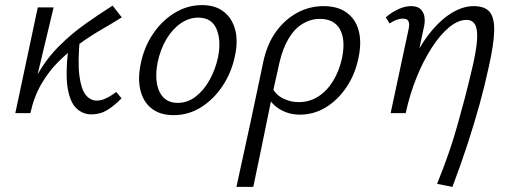

<svg xmlns="http://www.w3.org/2000/svg" viewBox="-20 -443 2000 752"><path d="M74 0Q89 -85 125.5 -149Q162 -213 211 -262Q260 -311 314.5 -349.5Q369 -388 421 -421L457 -375Q422 -353 379.5 -328.5Q337 -304 293.5 -273Q250 -242 210.5 -203Q171 -164 142 -114Q113 -64 99 0ZM40 0 128 -414H190L91 0ZM338 5Q304 5 279 -19Q254 -43 245 -98.5Q236 -154 247 -248L293 -294Q284 -200 291 -146.5Q298 -93 316 -71Q334 -49 359 -49Q374 -49 388.5 -55Q403 -61 415.5 -69Q428 -77 435 -83L456 -58Q429 -30 401 -12.5Q373 5 338 5Z M660 8Q607 8 574 -18Q541 -44 530 -89.5Q519 -135 531 -192Q544 -258 579 -310Q614 -362 664 -392.5Q714 -423 771 -423Q823 -423 856 -397.5Q889 -372 901 -327Q913 -282 900 -223Q887 -160 852.5 -107.5Q818 -55 768.5 -23.5Q719 8 660 8ZM676 -40Q715 -40 747 -65Q779 -90 801.5 -131Q824 -172 834 -219Q847 -285 828 -329.5Q809 -374 756 -374Q721 -374 688.5 -352Q656 -330 632 -290Q608 -250 597 -197Q584 -126 605 -83Q626 -40 676 -40Z M906 289Q920 225 933 165Q946 105 959 46Q972 -13 984.5 -74Q997 -135 1011 -200Q1026 -271 1061.5 -319.5Q1097 -368 1145 -393.5Q1193 -419 1247 -419Q1303 -419 1338 -393.5Q1373 -368 1385 -322.5Q1397 -277 1384 -216Q1371 -152 1337 -101.5Q1303 -51 1256 -22.5Q1209 6 1155 6Q1124 6 1098.5 -4Q1073 -14 1054.5 -31Q1036 -48 1027 -70L1047 -98Q1062 -70 1090.5 -56.5Q1119 -43 1150 -43Q1192 -43 1226.5 -65Q1261 -87 1285 -126.5Q1309 -166 1320 -217Q1334 -289 1311 -329Q1288 -369 1233 -369Q1197 -369 1165.5 -350Q1134 -331 1111 -293Q1088 -255 1075 -200Q1063 -147 1054.5 -108Q1046 -69 1038.5 -33Q1031 3 1022.5 45Q1014 87 1002 145.5Q990 204 972 289Z M1692 277Q1717 215 1736 160.5Q1755 106 1770 53Q1785 0 1799.5 -55Q1814 -110 1829 -174Q1846 -246 1848.5 -287.5Q1851 -329 1840.5 -347Q1830 -365 1807 -365Q1774 -365 1739 -336Q1704 -307 1671 -256Q1638 -205 1611.5 -139.5Q1585 -74 1569 0H1524Q1548 -99 1583 -177Q1618 -255 1660 -309Q1702 -363 1747 -391Q1792 -419 1835 -419Q1880 -419 1898.5 -395.5Q1917 -372 1915.5 -320.5Q1914 -269 1895 -184Q1879 -109 1858.5 -35Q1838 39 1812 119Q1786 199 1752 289ZM1510 0 1580 -327Q1582 -335 1582.5 -345Q1583 -355 1578 -362.5Q1573 -370 1557 -370Q1545 -370 1531 -364.5Q1517 -359 1506 -351L1491 -375Q1514 -395 1540 -407Q1566 -419 1590 -419Q1616 -419 1628.5 -406Q1641 -393 1643 -373Q1645 -353 1639 -331L1569 0Z"/></svg>

Font: Ysabeau Infant
Style: Italic
Weight: 400
Italic angle: -12°
Designer: Christian Thalmann (Catharsis Fonts)
Version: Version 2.001;gftools[0.9.30]; featfreeze: ss01,ss02,lnum